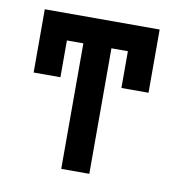

<svg xmlns="http://www.w3.org/2000/svg" viewBox="-61 -527 558 586"><g transform="rotate(10 218.0 -234.5)"><path d="M304 -388H253V1H166V-388H115V-274H32V-470H388V-274H304Z"/></g></svg>

Font: New Athena Unicode
Style: Bold
Weight: 700
Designer: J. Rusten 1997; rev. by R. Hancock 2001, 2002, rev. by D. Mastronarde 2002-2021
Foundry: Society for Classical Studies (formerly American Philological Association)
Version: Version 5.008